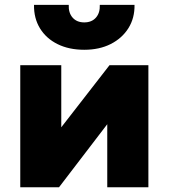

<svg xmlns="http://www.w3.org/2000/svg" viewBox="-20 -790 712 810"><path d="M65.5 0V-515H238.5V-253L442 -515H606V0H432.5V-266L229 0ZM335.5 -580Q271 -580 223 -603.8Q175 -627.5 148.8 -670.2Q122.5 -713 123.5 -769.5H270Q268.5 -736 286.2 -715.8Q304 -695.5 335.5 -695.5Q367 -695.5 384.8 -715.8Q402.5 -736 401 -769.5H547.5Q548.5 -714 521.8 -671.2Q495 -628.5 447 -604.2Q399 -580 335.5 -580Z"/></svg>

Font: Geologica ExtraBold
Style: Regular
Weight: 800
Designer: Sindre Bremnes, Frode Helland
Foundry: Monokrom Skriftforlag AS
Version: Version 1.010;gftools[0.9.28]